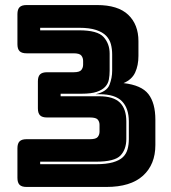

<svg xmlns="http://www.w3.org/2000/svg" viewBox="-20 -740 677 760"><path d="M85 -189H336Q360 -189 367 -198Q374 -207 374 -219V-246Q374 -258 367 -266.5Q360 -275 336 -275H166Q147 -275 138.5 -283.5Q130 -292 130 -311V-418Q130 -437 138.5 -445.5Q147 -454 166 -454H271Q295 -454 302 -463Q309 -472 309 -484V-499Q309 -511 302 -520Q295 -529 271 -529H85Q66 -529 57.5 -537.5Q49 -546 49 -565V-684Q49 -703 57.5 -711.5Q66 -720 85 -720H364Q447 -720 487.5 -681.5Q528 -643 528 -577V-519Q528 -481 515 -453Q502 -425 469 -411Q540 -403 567.5 -367.5Q595 -332 595 -266V-166Q595 -89 546 -44.5Q497 0 401 0H85Q66 0 57.5 -8.5Q49 -17 49 -36V-153Q49 -172 57.5 -180.5Q66 -189 85 -189ZM220 -359H372Q429 -359 454.5 -334Q480 -309 480 -259V-190Q480 -149 457 -124.5Q434 -100 359 -100H139V-90H359Q401 -90 427 -97.5Q453 -105 466.5 -118Q480 -131 485 -149.5Q490 -168 490 -190V-259Q490 -311 463 -339Q436 -367 374 -367H358Q403 -377 413.5 -404.5Q424 -432 424 -460V-524Q424 -546 419 -565Q414 -584 400 -598.5Q386 -613 360 -621.5Q334 -630 293 -630H139V-620H293Q366 -620 390 -593.5Q414 -567 414 -528V-460Q414 -442 411 -425.5Q408 -409 396.5 -396.5Q385 -384 363 -376.5Q341 -369 303 -369H220Z"/></svg>

Font: Bungee Inline
Style: Regular
Weight: 400
Version: Version 1.000;PS 1.0;hotconv 1.0.72;makeotf.lib2.5.5900